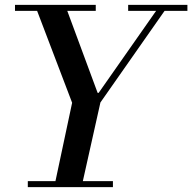

<svg xmlns="http://www.w3.org/2000/svg" viewBox="-20 -774 795 794"><path d="M284 -334 124 -754H249L393 -365ZM337 -317 384 -390H388L629 -734H664L372 -317ZM204 0 284 -376H401L317 0ZM95 0V-25H447V0ZM42 -729V-754H376V-729ZM510 -729V-754H755V-729Z"/></svg>

Font: Libre Bodoni
Style: Italic
Weight: 400
Italic angle: -13°
Designer: Pablo Impallari, Rodrigo Fuenzalida
Foundry: Impallari Type
Version: Version 2.005;gftools[0.9.23]